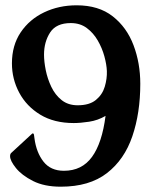

<svg xmlns="http://www.w3.org/2000/svg" viewBox="-20 -674 575 724"><path d="M509 -358Q509 -248 479 -160Q449 -72 383 -21Q317 30 209 30Q147 30 104.5 8.5Q62 -13 40 -40.5Q18 -68 18 -85Q18 -93 22 -97L99 -168Q104 -173 106 -170Q108 -169 108.5 -163Q109 -157 110 -152Q117 -99 144 -64.5Q171 -30 221 -30Q289 -30 327 -82.5Q365 -135 378 -237Q349 -220 316 -215Q283 -210 258 -210Q184 -210 132 -241.5Q80 -273 52.5 -324.5Q25 -376 25 -435Q25 -503 58 -552Q91 -601 146.5 -627.5Q202 -654 269 -654Q352 -654 405 -612.5Q458 -571 483.5 -503.5Q509 -436 509 -358ZM383 -406Q382 -431 373.5 -462Q365 -493 348.5 -521.5Q332 -550 307 -568.5Q282 -587 247 -587Q192 -587 169 -551.5Q146 -516 146 -468Q146 -442 152.5 -409.5Q159 -377 173.5 -346.5Q188 -316 212.5 -296.5Q237 -277 273 -277Q317 -277 341.5 -297Q366 -317 375 -347Q384 -377 383 -406Z"/></svg>

Font: Young Serif
Style: Regular
Weight: 400
Designer: Bastien Sozeau
Foundry: NBR — Bastien Sozeau
Version: Version 3.004; ttfautohint (v1.8.4.7-5d5b);gftools[0.9.33]